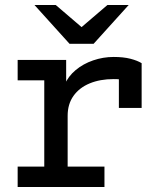

<svg xmlns="http://www.w3.org/2000/svg" viewBox="-20 -752 656 772"><path d="M51 0V-82H158V-429H51V-511H246V-397L240 -411.5Q254 -445 284.2 -470.2Q314.5 -495.5 354.5 -509.2Q394.5 -523 437 -523Q476 -523 504.2 -515.8Q532.5 -508.5 549.5 -498V-318H458V-470.5L491 -428Q477.5 -431.5 464 -432.8Q450.5 -434 437 -434Q382.5 -434 340.8 -416.8Q299 -399.5 275.5 -366.5Q252 -333.5 252 -286.5V-82H400V0ZM259.5 -576 118.5 -732H204L308 -643L412 -732H497.5L356.5 -576Z"/></svg>

Font: Overpass Mono Medium
Style: Regular
Weight: 500
Monospace: yes
Designer: Delve Withrington, Dave Bailey
Foundry: Delve Fonts LLC
Version: Version 4.000